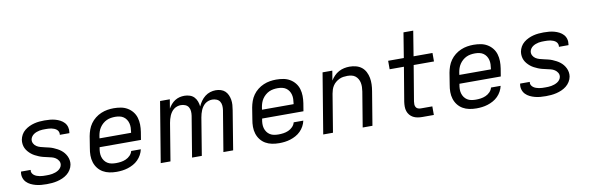

<svg xmlns="http://www.w3.org/2000/svg" viewBox="-50 -1178 5001 1629"><g transform="rotate(-10 2450.0 -363.5)"><path d="M250 8Q225 8 201.5 6Q178 4 155.5 -2Q133 -8 112.5 -18Q92 -28 76.5 -44Q61 -60 54 -82.5Q47 -105 51 -129L52 -135H135V-133Q132 -119 138.5 -107.5Q145 -96 155 -88.5Q165 -81 177.5 -76.5Q190 -72 203 -69.5Q216 -67 229.5 -66.5Q243 -66 257 -66Q270 -66 283 -66.5Q296 -67 309.5 -69.5Q323 -72 336 -76.5Q349 -81 361.5 -88.5Q374 -96 383 -108Q392 -120 394 -133Q397 -152 387.5 -168Q378 -184 363 -194Q348 -204 330 -208.5Q312 -213 293.5 -217Q275 -221 257.5 -225.5Q240 -230 223 -237Q206 -244 190 -252.5Q174 -261 160.5 -272Q147 -283 135 -297Q123 -311 115.5 -327Q108 -343 105.5 -362Q103 -381 106 -400Q110 -422 121.5 -442.5Q133 -463 151.5 -478Q170 -493 191.5 -503Q213 -513 235 -518.5Q257 -524 279 -526Q301 -528 323 -528Q347 -528 370 -526Q393 -524 415 -518Q437 -512 457 -501.5Q477 -491 491.5 -475Q506 -459 512 -437Q518 -415 514 -391L513 -385H430L431 -387Q433 -400 428 -412Q423 -424 413.5 -431.5Q404 -439 392.5 -443.5Q381 -448 369 -450.5Q357 -453 343.5 -453.5Q330 -454 317 -454Q305 -454 292.5 -453.5Q280 -453 267 -450.5Q254 -448 241 -443Q228 -438 217 -430.5Q206 -423 198 -411.5Q190 -400 188 -388Q185 -369 194 -352.5Q203 -336 218 -326.5Q233 -317 251 -312Q269 -307 287 -303Q305 -299 323.5 -294.5Q342 -290 358.5 -283Q375 -276 391 -267.5Q407 -259 421 -248Q435 -237 446 -223.5Q457 -210 465 -193.5Q473 -177 476 -158.5Q479 -140 476 -121Q472 -98 459 -77Q446 -56 427 -41Q408 -26 386 -16.5Q364 -7 341 -1.5Q318 4 295 6Q272 8 250 8Z M852 8Q820 8 790 2Q760 -4 735 -18.5Q710 -33 692 -56Q674 -79 665 -107.5Q656 -136 656 -167Q656 -198 662 -230L678 -330Q683 -357 692.5 -384Q702 -411 719 -435Q736 -459 759.5 -477.5Q783 -496 810 -507.5Q837 -519 864.5 -523.5Q892 -528 919 -528Q951 -528 981 -522.5Q1011 -517 1036.5 -502Q1062 -487 1080.5 -464Q1099 -441 1107.5 -412.5Q1116 -384 1116.5 -353Q1117 -322 1112 -290L1101 -223H745L744 -218Q740 -198 739.5 -178.5Q739 -159 744 -141Q749 -123 759.5 -108Q770 -93 785.5 -83Q801 -73 820 -69.5Q839 -66 859 -66Q880 -66 901.5 -69Q923 -72 944 -81Q965 -90 981.5 -107Q998 -124 1003 -145H1086Q1081 -121 1068.5 -98Q1056 -75 1037.5 -56.5Q1019 -38 996 -25.5Q973 -13 949 -5.5Q925 2 900.5 5Q876 8 852 8ZM757 -297H1029L1030 -302Q1033 -322 1033.5 -341Q1034 -360 1029.5 -378Q1025 -396 1015 -411Q1005 -426 990.5 -436Q976 -446 957.5 -450Q939 -454 919 -454Q901 -454 882 -451Q863 -448 845.5 -440Q828 -432 812.5 -418.5Q797 -405 786 -388.5Q775 -372 769 -354Q763 -336 760 -318Z M1232 0 1318 -520H1402L1389 -442Q1399 -460 1413.5 -477Q1428 -494 1447 -506Q1466 -518 1486.5 -523Q1507 -528 1528 -528Q1552 -528 1574.5 -520.5Q1597 -513 1612 -497Q1627 -481 1635 -459.5Q1643 -438 1645 -415Q1655 -438 1670 -459.5Q1685 -481 1705.5 -497Q1726 -513 1750 -520.5Q1774 -528 1798 -528Q1821 -528 1842 -521.5Q1863 -515 1878 -501Q1893 -487 1902 -467Q1911 -447 1914.5 -425.5Q1918 -404 1916.5 -381.5Q1915 -359 1911 -336L1856 0H1772L1830 -350Q1833 -370 1831.5 -389.5Q1830 -409 1820.5 -424.5Q1811 -440 1793 -447.5Q1775 -455 1755 -455Q1740 -455 1724 -450Q1708 -445 1695 -435Q1682 -425 1672.5 -411.5Q1663 -398 1656.5 -383Q1650 -368 1646 -353Q1642 -338 1639 -322L1586 0H1502L1560 -350Q1563 -370 1561.5 -389.5Q1560 -409 1550.5 -424.5Q1541 -440 1523 -447.5Q1505 -455 1485 -455Q1470 -455 1454 -450Q1438 -445 1425 -435Q1412 -425 1402.5 -411.5Q1393 -398 1386.5 -383Q1380 -368 1376 -353Q1372 -338 1369 -322L1316 0Z M2252 8Q2220 8 2190 2Q2160 -4 2135 -18.5Q2110 -33 2092 -56Q2074 -79 2065 -107.5Q2056 -136 2056 -167Q2056 -198 2062 -230L2078 -330Q2083 -357 2092.5 -384Q2102 -411 2119 -435Q2136 -459 2159.5 -477.5Q2183 -496 2210 -507.5Q2237 -519 2264.5 -523.5Q2292 -528 2319 -528Q2351 -528 2381 -522.5Q2411 -517 2436.5 -502Q2462 -487 2480.5 -464Q2499 -441 2507.5 -412.5Q2516 -384 2516.5 -353Q2517 -322 2512 -290L2501 -223H2145L2144 -218Q2140 -198 2139.5 -178.5Q2139 -159 2144 -141Q2149 -123 2159.5 -108Q2170 -93 2185.5 -83Q2201 -73 2220 -69.5Q2239 -66 2259 -66Q2280 -66 2301.5 -69Q2323 -72 2344 -81Q2365 -90 2381.5 -107Q2398 -124 2403 -145H2486Q2481 -121 2468.5 -98Q2456 -75 2437.5 -56.5Q2419 -38 2396 -25.5Q2373 -13 2349 -5.5Q2325 2 2300.5 5Q2276 8 2252 8ZM2157 -297H2429L2430 -302Q2433 -322 2433.5 -341Q2434 -360 2429.5 -378Q2425 -396 2415 -411Q2405 -426 2390.5 -436Q2376 -446 2357.5 -450Q2339 -454 2319 -454Q2301 -454 2282 -451Q2263 -448 2245.5 -440Q2228 -432 2212.5 -418.5Q2197 -405 2186 -388.5Q2175 -372 2169 -354Q2163 -336 2160 -318Z M2632 0 2718 -520H2802L2788 -437Q2801 -458 2818.5 -476Q2836 -494 2858 -506Q2880 -518 2904 -523Q2928 -528 2951 -528Q2980 -528 3007.5 -520.5Q3035 -513 3055.5 -496.5Q3076 -480 3088.5 -455.5Q3101 -431 3106 -404Q3111 -377 3110 -348Q3109 -319 3104 -290L3056 0H2972L3022 -302Q3025 -321 3025.5 -340Q3026 -359 3022.5 -376.5Q3019 -394 3010 -409.5Q3001 -425 2987.5 -435.5Q2974 -446 2956 -450Q2938 -454 2919 -454Q2902 -454 2884.5 -451.5Q2867 -449 2850 -441Q2833 -433 2818.5 -421Q2804 -409 2794 -393.5Q2784 -378 2778.5 -361Q2773 -344 2770 -327L2716 0Z M3486 0Q3465 0 3445 -3.5Q3425 -7 3408 -16Q3391 -25 3378.5 -40Q3366 -55 3360 -73.5Q3354 -92 3354 -112.5Q3354 -133 3357 -154L3406 -447H3283V-520H3418L3453 -735H3537L3502 -520H3665V-447H3490L3439 -142Q3437 -129 3437.5 -116.5Q3438 -104 3444 -93.5Q3450 -83 3461.5 -78.5Q3473 -74 3486 -74H3585V0Z M3952 8Q3920 8 3890 2Q3860 -4 3835 -18.5Q3810 -33 3792 -56Q3774 -79 3765 -107.5Q3756 -136 3756 -167Q3756 -198 3762 -230L3778 -330Q3783 -357 3792.5 -384Q3802 -411 3819 -435Q3836 -459 3859.5 -477.5Q3883 -496 3910 -507.5Q3937 -519 3964.5 -523.5Q3992 -528 4019 -528Q4051 -528 4081 -522.5Q4111 -517 4136.5 -502Q4162 -487 4180.5 -464Q4199 -441 4207.5 -412.5Q4216 -384 4216.5 -353Q4217 -322 4212 -290L4201 -223H3845L3844 -218Q3840 -198 3839.5 -178.5Q3839 -159 3844 -141Q3849 -123 3859.5 -108Q3870 -93 3885.5 -83Q3901 -73 3920 -69.5Q3939 -66 3959 -66Q3980 -66 4001.5 -69Q4023 -72 4044 -81Q4065 -90 4081.5 -107Q4098 -124 4103 -145H4186Q4181 -121 4168.5 -98Q4156 -75 4137.5 -56.5Q4119 -38 4096 -25.5Q4073 -13 4049 -5.5Q4025 2 4000.5 5Q3976 8 3952 8ZM3857 -297H4129L4130 -302Q4133 -322 4133.5 -341Q4134 -360 4129.5 -378Q4125 -396 4115 -411Q4105 -426 4090.5 -436Q4076 -446 4057.5 -450Q4039 -454 4019 -454Q4001 -454 3982 -451Q3963 -448 3945.5 -440Q3928 -432 3912.5 -418.5Q3897 -405 3886 -388.5Q3875 -372 3869 -354Q3863 -336 3860 -318Z M4550 8Q4525 8 4501.5 6Q4478 4 4455.5 -2Q4433 -8 4412.5 -18Q4392 -28 4376.5 -44Q4361 -60 4354 -82.5Q4347 -105 4351 -129L4352 -135H4435V-133Q4432 -119 4438.5 -107.5Q4445 -96 4455 -88.5Q4465 -81 4477.5 -76.5Q4490 -72 4503 -69.5Q4516 -67 4529.5 -66.5Q4543 -66 4557 -66Q4570 -66 4583 -66.5Q4596 -67 4609.5 -69.5Q4623 -72 4636 -76.5Q4649 -81 4661.5 -88.5Q4674 -96 4683 -108Q4692 -120 4694 -133Q4697 -152 4687.5 -168Q4678 -184 4663 -194Q4648 -204 4630 -208.5Q4612 -213 4593.5 -217Q4575 -221 4557.5 -225.5Q4540 -230 4523 -237Q4506 -244 4490 -252.5Q4474 -261 4460.5 -272Q4447 -283 4435 -297Q4423 -311 4415.5 -327Q4408 -343 4405.5 -362Q4403 -381 4406 -400Q4410 -422 4421.5 -442.5Q4433 -463 4451.5 -478Q4470 -493 4491.5 -503Q4513 -513 4535 -518.5Q4557 -524 4579 -526Q4601 -528 4623 -528Q4647 -528 4670 -526Q4693 -524 4715 -518Q4737 -512 4757 -501.5Q4777 -491 4791.5 -475Q4806 -459 4812 -437Q4818 -415 4814 -391L4813 -385H4730L4731 -387Q4733 -400 4728 -412Q4723 -424 4713.5 -431.5Q4704 -439 4692.5 -443.5Q4681 -448 4669 -450.5Q4657 -453 4643.5 -453.5Q4630 -454 4617 -454Q4605 -454 4592.5 -453.5Q4580 -453 4567 -450.5Q4554 -448 4541 -443Q4528 -438 4517 -430.5Q4506 -423 4498 -411.5Q4490 -400 4488 -388Q4485 -369 4494 -352.5Q4503 -336 4518 -326.5Q4533 -317 4551 -312Q4569 -307 4587 -303Q4605 -299 4623.5 -294.5Q4642 -290 4658.5 -283Q4675 -276 4691 -267.5Q4707 -259 4721 -248Q4735 -237 4746 -223.5Q4757 -210 4765 -193.5Q4773 -177 4776 -158.5Q4779 -140 4776 -121Q4772 -98 4759 -77Q4746 -56 4727 -41Q4708 -26 4686 -16.5Q4664 -7 4641 -1.5Q4618 4 4595 6Q4572 8 4550 8Z"/></g></svg>

Font: Iosevka Aile Oblique
Style: Regular
Weight: 400
Italic angle: -9°
Designer: Belleve Invis
Foundry: Belleve Invis
Version: Version 31.1.0; ttfautohint (v1.8.4)